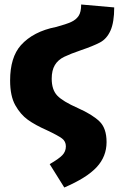

<svg xmlns="http://www.w3.org/2000/svg" viewBox="-20 -609 528 854"><path d="M266 225 201 121Q241 98 257 81.5Q273 65 273 42Q273 20 256 7Q239 -6 188 -30Q136 -53 103.5 -76.5Q71 -100 48 -141Q25 -182 25 -251Q25 -354 73 -408Q128 -469 229 -489Q274 -501 296 -511Q318 -521 329.5 -538Q341 -555 341 -589L488 -576Q488 -510 471.5 -473Q455 -436 424.5 -420Q394 -404 341 -386Q294 -370 266 -356.5Q238 -343 224 -319.5Q210 -296 210 -259Q210 -210 234.5 -184Q259 -158 327 -128Q390 -100 422 -69.5Q454 -39 454 23Q454 87 410 134.5Q366 182 266 225Z"/></svg>

Font: Trujillo ExtraBold
Style: Regular
Weight: 800
Designer: Fira Sans original fonts by bBox Type GmbH, Carrois Corporate GbR, & Edenspiekermann AG / Changes by Cristiano Sobral
Foundry: Fira Sans original fonts by bBox Type GmbH, Carrois Corporate GbR, & Edenspiekermann AG / Changes by Cristiano Sobral
Version: Version 4.301;July 28, 2020;FontCreator 13.0.0.2655 64-bit